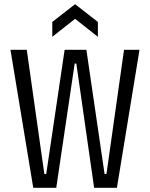

<svg xmlns="http://www.w3.org/2000/svg" viewBox="-20 -898 717 918"><path d="M139 0 30 -660H108L192 -66H201L289 -660H393L480 -66H489L573 -660H647L539 0H430L345 -594H337L249 0ZM230 -722V-793L339 -878L448 -793V-722L339 -808Z"/></svg>

Font: Bricolage Grotesque 10pt Condensed Light
Style: Regular
Weight: 300
Width: 3
Designer: Mathieu Triay
Foundry: Atelier Triay
Version: Version 1.000; ttfautohint (v1.8.4.7-5d5b);gftools[0.9.32]